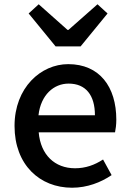

<svg xmlns="http://www.w3.org/2000/svg" viewBox="-20 -864 606 898"><path d="M317 14C388 14 452 -11 502 -45L462 -118C422 -92 380 -77 331 -77C236 -77 170 -140 161 -245H518C521 -259 524 -281 524 -304C524 -459 445 -564 299 -564C171 -564 48 -454 48 -275C48 -93 166 14 317 14ZM160 -325C171 -421 232 -473 301 -473C381 -473 424 -419 424 -325ZM240 -647H357L483 -801L436 -844L300 -724H296L161 -844L114 -801Z"/></svg>

Font: Noto Sans JP Medium
Style: Regular
Weight: 500
Designer: Ryoko NISHIZUKA 西塚涼子 (kana, bopomofo & ideographs); Paul D. Hunt (Latin, Greek & Cyrillic); Sandoll Communications 산돌커뮤니
Foundry: Adobe
Version: Version 2.004;hotconv 1.0.118;makeotfexe 2.5.65603